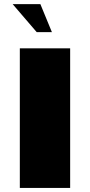

<svg xmlns="http://www.w3.org/2000/svg" viewBox="-20 -930 445 950"><path d="M42.5 -909.7H179.7L236.8 -771H161.6ZM78.1 -690.9H327.1V0H78.1Z"/></svg>

Font: Limelight
Style: Regular
Weight: 400
Designer: Nicole Fally with help from Eben Sorkin
Foundry: Nicole Fally with help from Eben Sorkin
Version: Version 1.002